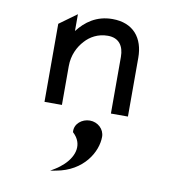

<svg xmlns="http://www.w3.org/2000/svg" viewBox="-84 -519 839 911"><g transform="rotate(10 335.5 -63.0)"><path d="M363 50C325 50 290 78 293 116V118L295 120C344 166 329 226 281 272C269 283 256 294 241 303L218 317L245 312C376 289 433 188 433 116C433 79 401 50 363 50ZM537 -283C537 -378 486 -443 385 -443C308 -443 256 -404 219 -356V-437L135 -376V0H219V-187C219 -240 241 -283 268 -312C292 -339 329 -361 377 -361C431 -361 455 -325 455 -273V0H537Z"/></g></svg>

Font: Charger Monospace
Style: Regular
Weight: 400
Designer: Jasper
Foundry: Cannot Into Space Fonts
Version: Version 0.980